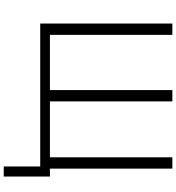

<svg xmlns="http://www.w3.org/2000/svg" viewBox="23 -782 956 1043"><g transform="rotate(90 501.5 -260.0)"><path d="M883.8 -52.7H938.5V198.2H883.8ZM107.4 0V-717.8H168.9V-52.7H468.8V-717.8H530.3V-52.7H834V-717.8H895.5V0Z"/></g></svg>

Font: Gothic A1 Light
Style: Regular
Weight: 300
Version: Version 2.50